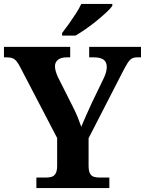

<svg xmlns="http://www.w3.org/2000/svg" viewBox="-20 -951 733 971"><path d="M164 0V-53H211Q227 -53 240 -56.5Q253 -60 261 -73Q269 -86 269 -114V-253L84 -608Q74 -628 65 -639.5Q56 -651 44.5 -656Q33 -661 13 -661H0V-714H335V-661H318Q288 -661 273 -648.5Q258 -636 258 -616Q258 -603 262.5 -588.5Q267 -574 273 -561L347 -414Q363 -383 373 -358Q383 -333 391 -310Q402 -336 415.5 -367Q429 -398 445 -432L503 -552Q514 -574 517 -589Q520 -604 520 -612Q520 -638 503.5 -649.5Q487 -661 454 -661H431V-714H693V-661H674Q657 -661 646 -654.5Q635 -648 624.5 -631Q614 -614 598 -583L428 -252V-115Q428 -86 435.5 -73Q443 -60 456 -56.5Q469 -53 484 -53H533V0ZM294 -784Q309 -803 327.5 -829Q346 -855 363.5 -882Q381 -909 391 -931H548V-921Q539 -908 517.5 -888Q496 -868 469 -846Q442 -824 414 -804.5Q386 -785 362 -771H294Z"/></svg>

Font: Noto Serif Armenian
Style: Regular
Weight: 400
Designer: Monotype Design Team
Foundry: Monotype Imaging Inc.
Version: Version 2.007